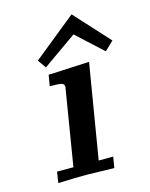

<svg xmlns="http://www.w3.org/2000/svg" viewBox="-103 -725 619 792"><g transform="rotate(-15 207.0 -329.0)"><path d="M46.9 0 54.2 -46.9H124L175.8 -362.8Q175.8 -364.7 177 -369.4Q178.2 -374 178.2 -375Q178.2 -389.2 165.5 -392.1Q152.8 -395 116.2 -395L124 -441.9L298.8 -450.2L231.9 -46.9H293.9L286.1 0Q189.9 -2.9 168.9 -2.9Q122.1 -2.9 46.9 0ZM96.2 -509.8 279.8 -658.2 414.1 -511.2V-509.8L377.9 -475.1H376L266.1 -576.2L121.1 -474.1Z"/></g></svg>

Font: CMU Serif Extra
Style: BoldSlanted
Weight: 700
Italic angle: -9.46001°
Version: Version 0.7.0